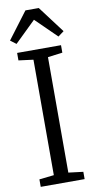

<svg xmlns="http://www.w3.org/2000/svg" viewBox="-105 -1007 517 1049"><g transform="rotate(-10 154.0 -482.0)"><path d="M113.5 -50.5V-691L32 -701.5V-743H275.5V-701.5L194 -691V-50.5L275.5 -40.5V0H32V-41.5ZM37.5 -792 5.5 -816 117 -964H191L302.5 -816L270 -792L154 -905.5Z"/></g></svg>

Font: Merriweather 24pt SemiCondensed Light
Style: Regular
Weight: 300
Width: 4
Designer: Eben Sorkin
Foundry: Eben Sorkin
Version: Version 2.100